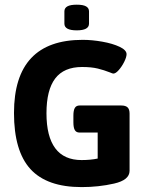

<svg xmlns="http://www.w3.org/2000/svg" viewBox="-20 -783 623 811"><path d="M39.1 0ZM39.1 -305.7Q39.1 -614.7 329.1 -614.7Q368.7 -614.7 412.4 -606.9Q456.1 -599.1 485.4 -585.2Q514.6 -571.3 514.6 -554.2Q514.6 -542 504.9 -522.2Q495.1 -502.4 481.9 -487.3Q468.8 -472.2 458.5 -472.2Q455.6 -472.2 444.3 -477.1Q419.9 -486.8 393.1 -493.4Q366.2 -500 326.7 -500Q250 -500 213.1 -451.4Q176.3 -402.8 176.3 -304.7Q176.3 -206.5 213.4 -156.7Q250.5 -106.9 324.7 -106.9Q362.3 -106.9 392.6 -113.3V-223.1H315.9Q302.2 -223.1 296.1 -233.4Q290 -243.7 290 -266.6V-294.4Q290 -316.9 296.1 -327.1Q302.2 -337.4 315.9 -337.4H492.2Q510.7 -337.4 519 -329.3Q527.3 -321.3 527.3 -303.2V-61.5Q527.3 -22.5 461.9 -7.6Q396.5 7.3 324.7 7.3Q178.2 7.3 108.6 -68.8Q39.1 -145 39.1 -305.7ZM252 -683.1V-734.9Q252 -749 264.6 -756.1Q277.3 -763.2 304.2 -763.2Q331.1 -763.2 343.5 -756.1Q356 -749 356 -734.9V-683.1Q356 -654.8 304.2 -654.8Q252 -654.8 252 -683.1Z"/></svg>

Font: Jaldi
Style: Bold
Weight: 400
Designer: Pablo Cosgaya and Nicolas Silva
Foundry: Omnibus-Type
Version: Version 1.007